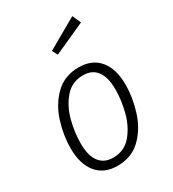

<svg xmlns="http://www.w3.org/2000/svg" viewBox="-191 -884 897 998"><g transform="rotate(-30 257.5 -385.0)"><path d="M51 -189Q51 -267 76 -346.5Q101 -426 156.5 -480Q212 -534 297 -534Q377 -534 420.5 -481.5Q464 -429 464 -335Q464 -258 439 -178Q414 -98 359 -43.5Q304 11 218 11Q138 11 94.5 -42Q51 -95 51 -189ZM406 -339Q406 -412 378 -449.5Q350 -487 296 -487Q229 -487 187 -438Q145 -389 127 -320Q109 -251 109 -185Q109 -112 137.5 -74.5Q166 -37 220 -37Q286 -37 327.5 -85.5Q369 -134 387.5 -203.5Q406 -273 406 -339ZM402 -781 425 -730 237 -645 220 -677Z"/></g></svg>

Font: Fira Sans Condensed Light
Style: Italic
Weight: 300
Width: 3
Italic angle: -8°
Designer: Carrois Corporate & Edenspiekermann AG
Foundry: Carrois Corporate GbR & Edenspiekermann AG
Version: Version 4.203